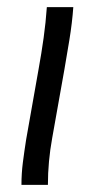

<svg xmlns="http://www.w3.org/2000/svg" viewBox="-20 -517 262 537"><path d="M40 0Q40 -32 44 -63Q48 -94 53 -126L88 -324Q96 -368 102 -411Q108 -454 111 -497H185Q182 -454 174 -405Q166 -356 160 -322L126 -131Q114 -65 114 0Z"/></svg>

Font: Livvic
Style: Italic
Weight: 400
Italic angle: -10°
Designer: Jacques Le Bailly, Baron von Fonthausen
Version: Version 1.001; ttfautohint (v1.8.2)